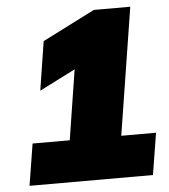

<svg xmlns="http://www.w3.org/2000/svg" viewBox="-51 -751 702 798"><g transform="rotate(-5 300.0 -352.5)"><path d="M40 0 68 -174H223L269 -466L119 -390L151 -594L370 -705H522L438 -174H583L555 0Z"/></g></svg>

Font: Mulish ExtraBlack
Style: Italic
Weight: 1000
Italic angle: -9°
Designer: Vernon Adams
Foundry: Vernon Adams
Version: Version 3.603; ttfautohint (v1.8.3)